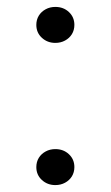

<svg xmlns="http://www.w3.org/2000/svg" viewBox="-20 -520 320 555"><path d="M140 -396Q117 -396 101 -410.8Q85 -425.5 85 -448Q85 -463 92.2 -474.8Q99.5 -486.5 112 -493.2Q124.5 -500 140 -500Q163.5 -500 179.2 -485.2Q195 -470.5 195 -448Q195 -433 187.8 -421.2Q180.5 -409.5 168 -402.8Q155.5 -396 140 -396ZM140 15Q117 15 101 0.2Q85 -14.5 85 -37Q85 -52 92.2 -63.8Q99.5 -75.5 112 -82.2Q124.5 -89 140 -89Q163.5 -89 179.2 -74.2Q195 -59.5 195 -37Q195 -22 187.8 -10.2Q180.5 1.5 168 8.2Q155.5 15 140 15Z"/></svg>

Font: Geologica Thin Roman Thin
Style: Regular
Weight: 250
Version: Version 1.010;gftools[0.9.28]